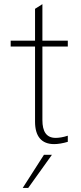

<svg xmlns="http://www.w3.org/2000/svg" viewBox="-20 -689 390 926"><path d="M241 6C260.5 6 283.5 2 307 -5V-34.5C284.5 -27 264 -24 248.5 -24C203.5 -24 184.5 -55 184.5 -109.5V-464.5H307V-493H184.5V-669L149 -646.5V-493H31.5V-464.5H149V-102C149 -31 180.5 6 241 6ZM89.5 217.5H116L230.5 57.5H192Z"/></svg>

Font: HK Grotesk ExtraLight
Style: Regular
Weight: 200
Designer: Alfredo Marco Pradil
Foundry: Hanken Design Co.
Version: Version 3.001;FEAKit 1.0